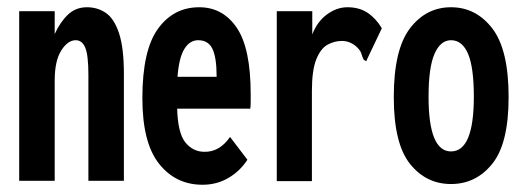

<svg xmlns="http://www.w3.org/2000/svg" viewBox="-20 -499 1440 530"><path d="M33 0V-468H131V-405Q146 -438 167.5 -458.5Q189 -479 220 -479Q249 -479 272 -463.5Q295 -448 308.5 -407.5Q322 -367 322 -295V0H224V-293Q224 -346 215.5 -367Q207 -388 189 -388Q167 -388 149 -359.5Q131 -331 131 -277V0Z M539 11Q465 11 419 -47Q373 -105 373 -228Q373 -360 416 -419.5Q459 -479 530 -479Q595 -479 633.5 -422.5Q672 -366 672 -239Q672 -228 672 -218Q672 -208 671 -199H469Q471 -131 492 -105.5Q513 -80 544 -80Q586 -79 615 -121L663 -58Q642 -26 610 -7.5Q578 11 539 11ZM470 -287H578Q578 -340 566.5 -364Q555 -388 527 -388Q504 -388 489 -364Q474 -340 470 -287Z M744 -468H842V-404Q856 -440 883 -459.5Q910 -479 939 -479Q972 -479 995 -463.5Q1018 -448 1034 -421L995 -339L991 -330L984 -334Q980 -342 977.5 -351Q975 -360 963 -371Q945 -386 924 -386Q903 -386 884 -375.5Q865 -365 853 -335Q841 -305 841 -248V1H744Z M1225 9Q1156 9 1111.5 -47Q1067 -103 1067 -231Q1067 -362 1111.5 -420.5Q1156 -479 1225 -479Q1294 -479 1339 -420.5Q1384 -362 1384 -231Q1384 -103 1339 -47Q1294 9 1225 9ZM1225 -81Q1288 -81 1288 -232Q1288 -313 1272 -350.5Q1256 -388 1225 -388Q1196 -388 1179.5 -350.5Q1163 -313 1163 -232Q1163 -81 1225 -81Z"/></svg>

Font: Inconsolata ExtraCondensed ExtraBold
Style: Regular
Weight: 800
Width: 2
Monospace: yes
Designer: Raph Levien, Cyreal, Brenton Simpson
Foundry: Raph Levien, Cyreal, Google
Version: Version 3.001; ttfautohint (v1.8.2.53-6de2)